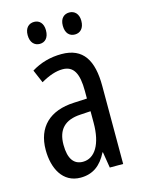

<svg xmlns="http://www.w3.org/2000/svg" viewBox="-112 -784 639 860"><g transform="rotate(-15 208.0 -354.0)"><path d="M89 -668C89 -633 108 -616 132 -616C156 -616 174 -633 174 -668C174 -701 156 -718 132 -718C108 -718 89 -702 89 -668ZM252 -668C252 -633 270 -616 295 -616C319 -616 338 -633 338 -668C338 -701 319 -718 295 -718C271 -718 252 -702 252 -668ZM213 -547C162 -547 115 -534 73 -508L99 -447C137 -469 170 -480 200 -480C251 -480 272 -442 272 -360V-325L211 -322C98 -317 34 -256 34 -150C34 -65 71 10 154 10C210 10 249 -18 277 -74H279L291 0H353V-362C353 -480 314 -547 213 -547ZM225 -263 273 -266V-212C273 -114 238 -56 182 -56C141 -56 117 -86 117 -152C117 -222 152 -259 225 -263Z"/></g></svg>

Font: Noto Sans Sinhala UI ExtraCondensed
Style: Regular
Weight: 400
Width: 2
Designer: Jelle Bosma - Monotype Design Team
Foundry: Monotype Imaging Inc.
Version: Version 2.006